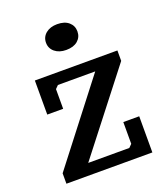

<svg xmlns="http://www.w3.org/2000/svg" viewBox="-139 -852 827 953"><g transform="rotate(-20 274.5 -375.0)"><path d="M501 -186V5H47V-50L372 -470H175L159 -454V-350H75V-530H511V-475L184 -55H401L417 -71V-186ZM191 -687Q191 -717 214 -736Q237 -755 274 -755Q313 -755 335 -736Q357 -717 357 -687Q357 -657 335 -638Q313 -619 274 -619Q237 -619 214 -638Q191 -657 191 -687Z"/></g></svg>

Font: PT Serif Caption
Style: Semibold
Weight: 600
Designer: A.Korolkova, O.Umpeleva, V.Yefimov
Foundry: ParaType Ltd
Version: Version 1.00;May 2, 2020;FontCreator 12.0.0.2544 64-bit